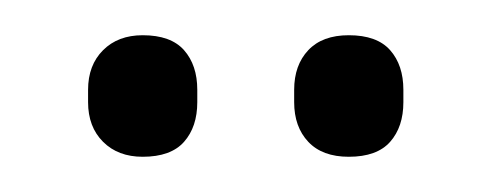

<svg xmlns="http://www.w3.org/2000/svg" viewBox="-20 -671 279 109"><path d="M61 -582Q47 -582 38.5 -590.5Q30 -599 30 -613V-620Q30 -634 38.5 -642.5Q47 -651 61 -651Q77 -651 84.5 -642.5Q92 -634 92 -620V-613Q92 -599 84.5 -590.5Q77 -582 61 -582ZM178 -582Q163 -582 155 -590.5Q147 -599 147 -613V-620Q147 -634 155 -642.5Q163 -651 178 -651Q194 -651 201.5 -642.5Q209 -634 209 -620V-613Q209 -599 201.5 -590.5Q194 -582 178 -582Z"/></svg>

Font: Sofia Sans Condensed Light
Style: Regular
Weight: 300
Designer: Botio Nikoltchev, Ani Petrova
Foundry: lettersoup
Version: Version 4.101